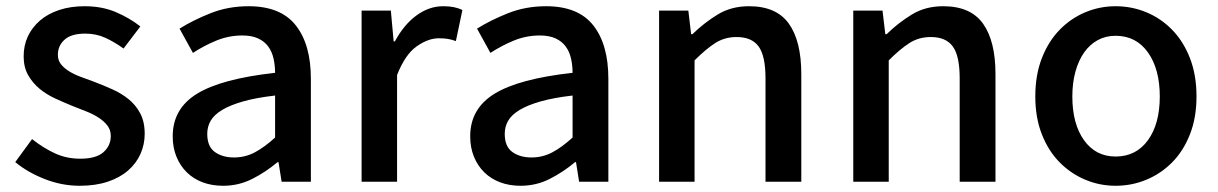

<svg xmlns="http://www.w3.org/2000/svg" viewBox="-20 -584 3913 617"><path d="M236 13Q179 13 124 -8.5Q69 -30 29 -63L83 -137Q120 -108 157 -91Q194 -74 238 -74Q289 -74 312.5 -95Q336 -116 336 -147Q336 -166 325.5 -180Q315 -194 297.5 -205.5Q280 -217 258.5 -225.5Q237 -234 214 -243Q187 -254 158.5 -267Q130 -280 107.5 -298.5Q85 -317 70.5 -342.5Q56 -368 56 -403Q56 -438 69.5 -467Q83 -496 108.5 -518Q134 -540 170.5 -552Q207 -564 252 -564Q308 -564 352.5 -545Q397 -526 431 -499L377 -428Q348 -449 318.5 -462.5Q289 -476 254 -476Q209 -476 187.5 -456.5Q166 -437 166 -408Q166 -390 176 -377.5Q186 -365 202 -355Q218 -345 239.5 -337Q261 -329 283 -321Q312 -310 341 -297Q370 -284 393 -265.5Q416 -247 430.5 -220Q445 -193 445 -154Q445 -120 431.5 -89.5Q418 -59 391.5 -36Q365 -13 326 0Q287 13 236 13Z M697 13Q661 13 631.5 2Q602 -9 580.5 -30Q559 -51 547 -80.5Q535 -110 535 -146Q535 -235 613.5 -283Q692 -331 864 -350Q864 -374 859 -396Q854 -418 842 -434.5Q830 -451 809.5 -460.5Q789 -470 759 -470Q715 -470 675 -453.5Q635 -437 600 -414L557 -492Q600 -519 656.5 -541.5Q713 -564 779 -564Q882 -564 930.5 -502.5Q979 -441 979 -331V0H885L875 -63H872Q834 -31 790.5 -9Q747 13 697 13ZM732 -78Q768 -78 799 -94.5Q830 -111 864 -142V-277Q803 -270 761 -258Q719 -246 693.5 -230.5Q668 -215 657 -196Q646 -177 646 -154Q646 -113 670.5 -95.5Q695 -78 732 -78Z M1142 -550H1236L1245 -451H1249Q1278 -505 1318.5 -534.5Q1359 -564 1404 -564Q1424 -564 1438.5 -561Q1453 -558 1466 -552L1445 -452Q1431 -457 1419 -459Q1407 -461 1390 -461Q1356 -461 1319 -435Q1282 -409 1256 -343V0H1142Z M1653 13Q1617 13 1587.5 2Q1558 -9 1536.5 -30Q1515 -51 1503 -80.5Q1491 -110 1491 -146Q1491 -235 1569.5 -283Q1648 -331 1820 -350Q1820 -374 1815 -396Q1810 -418 1798 -434.5Q1786 -451 1765.5 -460.5Q1745 -470 1715 -470Q1671 -470 1631 -453.5Q1591 -437 1556 -414L1513 -492Q1556 -519 1612.5 -541.5Q1669 -564 1735 -564Q1838 -564 1886.5 -502.5Q1935 -441 1935 -331V0H1841L1831 -63H1828Q1790 -31 1746.5 -9Q1703 13 1653 13ZM1688 -78Q1724 -78 1755 -94.5Q1786 -111 1820 -142V-277Q1759 -270 1717 -258Q1675 -246 1649.5 -230.5Q1624 -215 1613 -196Q1602 -177 1602 -154Q1602 -113 1626.5 -95.5Q1651 -78 1688 -78Z M2192 -550 2201 -474H2205Q2243 -511 2286.5 -537.5Q2330 -564 2387 -564Q2475 -564 2515 -508Q2555 -452 2555 -346V0H2440V-332Q2440 -404 2418 -434.5Q2396 -465 2347 -465Q2309 -465 2279 -446Q2249 -427 2212 -390V0H2098V-550Z M2816 -550 2825 -474H2829Q2867 -511 2910.5 -537.5Q2954 -564 3011 -564Q3099 -564 3139 -508Q3179 -452 3179 -346V0H3064V-332Q3064 -404 3042 -434.5Q3020 -465 2971 -465Q2933 -465 2903 -446Q2873 -427 2836 -390V0H2722V-550Z M3565 13Q3514 13 3467.5 -6.5Q3421 -26 3385 -62.5Q3349 -99 3328 -152.5Q3307 -206 3307 -274Q3307 -343 3328 -397Q3349 -451 3385 -488Q3421 -525 3467.5 -544.5Q3514 -564 3565 -564Q3617 -564 3664 -544.5Q3711 -525 3747 -488Q3783 -451 3804 -397Q3825 -343 3825 -274Q3825 -206 3804 -152.5Q3783 -99 3747 -62.5Q3711 -26 3664 -6.5Q3617 13 3565 13ZM3565 -81Q3631 -81 3669 -133.5Q3707 -186 3707 -274Q3707 -362 3669 -415.5Q3631 -469 3565 -469Q3533 -469 3507.5 -455Q3482 -441 3464 -415.5Q3446 -390 3436 -354Q3426 -318 3426 -274Q3426 -186 3463.5 -133.5Q3501 -81 3565 -81Z"/></svg>

Font: Kinto Sans Med
Style: Regular
Weight: 500
Designer: Authors: Ryoko NISHIZUKA  (kana & ideographs); Paul D. Hunt (Latin, Greek & Cyrillic); Wenlong ZHANG  (bopomofo); Sandol
Foundry: Adobe Systems Incorporated, ookami Inc.
Version: Version 0.001